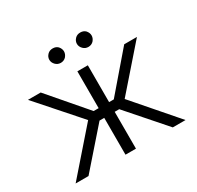

<svg xmlns="http://www.w3.org/2000/svg" viewBox="-156 -914 1127 1097"><g transform="rotate(-30 407.0 -365.0)"><path d="M47 -548H131L340 -305H373V-548H442V-305H473L682 -548H766L528 -276L769 2H685L472 -241H442V2H373V-241H342L129 2H44L287 -276ZM282 -651Q267 -666 267 -685Q267 -704 282 -719Q295 -732 316 -732Q337 -732 350 -719Q364 -703 364 -685Q364 -667 350 -651Q336 -637 316 -637Q296 -637 282 -651ZM464 -651Q449 -666 449 -685Q449 -704 464 -719Q477 -732 498 -732Q519 -732 532 -719Q546 -703 546 -685Q546 -667 532 -651Q518 -637 498 -637Q478 -637 464 -651Z"/></g></svg>

Font: Sinter Normal
Style: Regular
Weight: 350
Foundry: Adobe & rsms
Version: Version 1.000